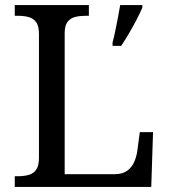

<svg xmlns="http://www.w3.org/2000/svg" viewBox="-20 -734 663 754"><path d="M38 0V-42H51Q74 -42 92.5 -47Q111 -52 122 -67.5Q133 -83 133 -114V-600Q133 -632 122 -647Q111 -662 92.5 -667Q74 -672 51 -672H38V-714H329V-672H316Q294 -672 275.5 -667.5Q257 -663 245.5 -648.5Q234 -634 234 -604V-50H431Q461 -50 479.5 -63.5Q498 -77 507 -98Q516 -119 519 -140L529 -215H581L574 0ZM422 -567Q428 -589 433 -614Q438 -639 443 -664.5Q448 -690 452 -714H539V-704Q530 -683 516 -656Q502 -629 486 -602Q470 -575 456 -554H422Z"/></svg>

Font: Noto Serif Malayalam
Style: Regular
Weight: 400
Designer: Indian type Foundry, Jelle Bosma, Monotype Design Team
Foundry: Monotype Imaging Inc.
Version: Version 2.103